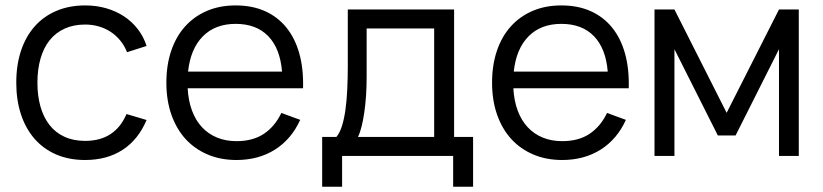

<svg xmlns="http://www.w3.org/2000/svg" viewBox="-20 -575 3036 708"><path d="M294 15Q234.5 15 187.5 -5.2Q140.5 -25.5 107.8 -62.8Q75 -100 57.5 -152.8Q40 -205.5 40 -270Q40 -335.5 57.5 -388Q75 -440.5 108 -477.8Q141 -515 188.2 -535Q235.5 -555 294.5 -555Q335.5 -555 371.8 -544.5Q408 -534 437.2 -514.8Q466.5 -495.5 488 -467.8Q509.5 -440 520.5 -405.5L448.5 -382.5Q439 -406.5 423.5 -425.5Q408 -444.5 388.2 -457.5Q368.5 -470.5 344.5 -477.5Q320.5 -484.5 294 -484.5Q251.5 -484.5 218.5 -469.5Q185.5 -454.5 163.2 -426.8Q141 -399 129.5 -359.2Q118 -319.5 118 -270Q118 -221.5 129.2 -182Q140.5 -142.5 162.5 -114.2Q184.5 -86 217.5 -70.8Q250.5 -55.5 294 -55.5Q350 -55.5 388 -80.8Q426 -106 446.5 -154.5L520.5 -132.5Q490 -60 432.2 -22.5Q374.5 15 294 15Z M852 -54.5Q912.5 -54.5 953 -81.5Q993.5 -108.5 1017.5 -158.5L1087 -133Q1054.5 -61.5 993.8 -23.2Q933 15 852 15Q793.5 15 745.8 -5.2Q698 -25.5 664.2 -62.5Q630.5 -99.5 612 -152.2Q593.5 -205 593.5 -270Q593.5 -335.5 611.5 -388.2Q629.5 -441 663 -478Q696.5 -515 743.5 -535Q790.5 -555 849 -555Q910 -555 957 -534Q1004 -513 1036 -473.5Q1068 -434 1083.8 -377.5Q1099.5 -321 1097.5 -249.5H672Q674.5 -203.5 688 -167.2Q701.5 -131 724.8 -106Q748 -81 780.2 -67.8Q812.5 -54.5 852 -54.5ZM1020 -311Q1013 -396.5 969 -441.8Q925 -487 849 -487Q773.5 -487 728 -441Q682.5 -395 673.5 -311Z M1168 -70H1220.5Q1233 -85 1241 -110.5Q1249 -136 1253.8 -170Q1258.5 -204 1260.5 -245.5Q1262.5 -287 1262.5 -333.5V-540H1654.5V-70H1724.5V113.5H1651V0H1241.5V113.5H1168ZM1581 -70V-470H1332V-292.5Q1332 -256 1329.8 -222.2Q1327.5 -188.5 1323.2 -159.8Q1319 -131 1313.2 -108Q1307.5 -85 1300 -70Z M2053 -54.5Q2113.5 -54.5 2154 -81.5Q2194.5 -108.5 2218.5 -158.5L2288 -133Q2255.5 -61.5 2194.8 -23.2Q2134 15 2053 15Q1994.5 15 1946.8 -5.2Q1899 -25.5 1865.2 -62.5Q1831.5 -99.5 1813 -152.2Q1794.5 -205 1794.5 -270Q1794.5 -335.5 1812.5 -388.2Q1830.5 -441 1864 -478Q1897.5 -515 1944.5 -535Q1991.5 -555 2050 -555Q2111 -555 2158 -534Q2205 -513 2237 -473.5Q2269 -434 2284.8 -377.5Q2300.5 -321 2298.5 -249.5H1873Q1875.5 -203.5 1889 -167.2Q1902.5 -131 1925.8 -106Q1949 -81 1981.2 -67.8Q2013.5 -54.5 2053 -54.5ZM2221 -311Q2214 -396.5 2170 -441.8Q2126 -487 2050 -487Q1974.5 -487 1929 -441Q1883.5 -395 1874.5 -311Z M2393.5 0V-540H2467L2659.5 -159L2852.5 -540H2925.5V0H2852.5V-393.5L2692.5 -75.5H2627L2467 -393.5V0Z"/></svg>

Font: Vela Sans
Style: Regular
Weight: 400
Designer: Principal design: Mikhail Sharanda - project Manrope.
Design modification: Ravid Balaliev
Foundry: Mikhail Sharanda
Version: Version 1.001;August 23, 2023;FontCreator 14.0.0.2901 64-bit